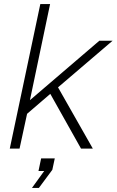

<svg xmlns="http://www.w3.org/2000/svg" viewBox="-20 -730 573 943"><path d="M28 0H76L113 -171L227 -269L378 0H436L265 -301L533 -530H468L127 -238L226 -710H178ZM137 193H171L237 104L249 48H182L169 110H197Z"/></svg>

Font: Geist ExtraLight
Style: Italic
Weight: 200
Italic angle: -12°
Designer: Basement.studio, Andrés Briganti, Mateo Zaragoza
Foundry: Basement.studio, Vercel, Andrés Briganti, Guido Ferreyra, Mateo Zaragoza
Version: Version 1.500